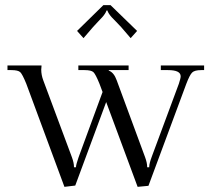

<svg xmlns="http://www.w3.org/2000/svg" viewBox="-20 -716 821 745"><path d="M409 -696 512 -596 487 -568 450 -611Q442 -620 430.5 -631.5Q419 -643 413.5 -649Q408 -655 403 -662.5Q398 -670 397 -675H393Q392 -670 387 -662.5Q382 -655 377 -649.5Q372 -644 360 -631.5Q348 -619 341 -611L304 -568L279 -596L381 -696ZM9 -462H141V-458Q141 -456 140.5 -452Q140 -448 140 -446Q140 -425 148 -404L259 -106Q267 -84 267 -69V-67H275V-69Q275 -77 285 -106L378 -359L366 -391Q351 -428 342.5 -436Q334 -444 308 -444H284V-462H479V-444H402V-442Q422 -435 433 -404L543 -106Q551 -84 551 -69V-67H559V-69Q559 -82 570 -111L674 -391Q681 -412 681 -420Q681 -444 632 -444H604V-462H772V-444H761Q735 -444 725.5 -434.5Q716 -425 703 -391L556 5L514 9L392 -320L272 4L230 9L82 -391Q67 -428 58.5 -436Q50 -444 24 -444H9Z"/></svg>

Font: Foglihten068fMac
Style: Regular
Weight: 500
Designer: gluk (gluksza@wp.pl)
Foundry: gluk (gluksza@wp.pl)
Version: Version 0.68